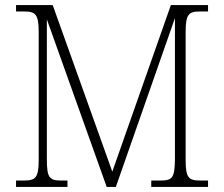

<svg xmlns="http://www.w3.org/2000/svg" viewBox="-20 -734 880 754"><path d="M43 0H245V-25H222C174 -25 164 -35 164 -109V-658L399 0H435L667 -663V-108C666 -35 657 -25 609 -25H574V0H797V-25H768C720 -25 709 -35 709 -109V-605C709 -679 720 -689 768 -689H797V-714H651L421 -60L187 -714H43V-689H72C120 -689 132 -679 132 -606V-108C132 -35 120 -25 72 -25H43Z"/></svg>

Font: Noto Serif Ethiopic SemiCondensed ExtraLight
Style: Regular
Weight: 200
Width: 4
Designer: Monotype Design Team
Foundry: Monotype Imaging Inc.
Version: Version 2.102